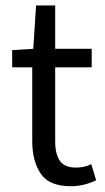

<svg xmlns="http://www.w3.org/2000/svg" viewBox="-20 -662 378 692"><path d="M235.2 9.2Q157.5 9.2 126.9 -36Q96.2 -81.3 96.2 -153.3V-419.3H23.9V-481.4L99.9 -486L110 -642.3H178.9V-486H310.5V-419.3H178.9V-151.8Q178.9 -107.6 195.5 -82.8Q212.2 -58 253.7 -58Q267.1 -58 280.9 -60.6Q294.7 -63.2 309 -70.3L326.5 -12.2Q307.5 -2.8 283.8 3.2Q260.1 9.2 235.2 9.2Z"/></svg>

Font: Source Sans 3 VF
Style: Regular
Weight: 200
Designer: Paul D. Hunt
Foundry: Adobe
Version: Version 3.046;hotconv 1.0.118;makeotfexe 2.5.65603